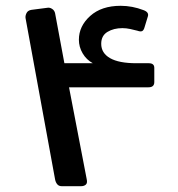

<svg xmlns="http://www.w3.org/2000/svg" viewBox="-20 -637 613 662"><path d="M193 5Q183 5 177.5 -1.5Q172 -8 170 -18L68 -575Q67 -583 71.5 -592Q76 -601 88 -603L142 -610Q151 -612 159.5 -606.5Q168 -601 170 -591L202 -419H300Q278 -431 265 -453Q252 -475 252 -500Q252 -547 291 -582Q330 -617 396 -617Q436 -617 475 -602Q494 -595 490 -581L479 -545Q476 -533 470.5 -530Q465 -527 454 -531Q443 -534 429 -537Q415 -540 402 -540Q372 -540 350.5 -527Q329 -514 329 -486Q329 -454 359.5 -436.5Q390 -419 450 -419H493Q512 -419 512 -403V-354Q512 -336 492 -336H218L279 -19Q282 -6 276 -0.5Q270 5 259 5Z"/></svg>

Font: Rubik Medium
Style: Regular
Weight: 500
Designer: Hubert and Fischer
Foundry: Hubert and Fischer
Version: Version 2.300; ttfautohint (v1.8.4.7-5d5b);gftools[0.9.30]